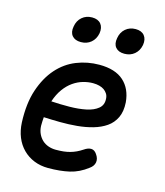

<svg xmlns="http://www.w3.org/2000/svg" viewBox="-117 -870 833 968"><g transform="rotate(15 300.0 -385.5)"><path d="M440 -121Q455 -100 451.5 -80Q448 -60 428 -46Q384 -12 335.5 -1Q287 10 225 10Q185 10 151.5 -3.5Q118 -17 93 -42Q68 -67 54 -101.5Q40 -136 38 -178Q34 -277 58 -348.5Q82 -420 124 -467.5Q166 -515 222.5 -537.5Q279 -560 341 -560Q424 -560 468 -520.5Q512 -481 518 -411Q521 -364 505.5 -331.5Q490 -299 461 -279Q432 -259 393.5 -248Q355 -237 311.5 -233Q268 -229 223.5 -229.5Q179 -230 138 -232Q137 -221 136.5 -209.5Q136 -198 136 -186Q137 -163 145.5 -145Q154 -127 167.5 -114.5Q181 -102 199.5 -95.5Q218 -89 238 -89Q261 -89 279 -91Q297 -93 313 -97.5Q329 -102 344 -109Q359 -116 374 -126Q394 -140 411 -139.5Q428 -139 440 -121ZM154 -319Q201 -316 249 -316.5Q297 -317 335.5 -325Q374 -333 397 -352Q420 -371 417 -405Q416 -419 409 -429.5Q402 -440 392 -447Q382 -454 367 -458Q352 -462 334 -462Q309 -462 282.5 -454.5Q256 -447 231.5 -430Q207 -413 187 -385.5Q167 -358 154 -319ZM447 -646Q416 -646 401 -664Q386 -682 392 -713Q397 -744 418.5 -762.5Q440 -781 471 -781Q502 -781 517 -762.5Q532 -744 527 -713Q521 -682 499.5 -664Q478 -646 447 -646ZM220 -646Q189 -646 174 -664Q159 -682 165 -713Q170 -744 191.5 -762.5Q213 -781 244 -781Q275 -781 290 -762.5Q305 -744 300 -713Q294 -682 272.5 -664Q251 -646 220 -646Z"/></g></svg>

Font: Maple Mono NL Medium
Style: Italic
Weight: 500
Italic angle: -10°
Monospace: yes
Designer: subframe7536
Version: Version 7.000